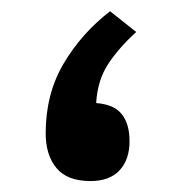

<svg xmlns="http://www.w3.org/2000/svg" viewBox="-20 -331 326 351"><path d="M229 -272.5Q197.3 -243.7 177.7 -213.9Q158.2 -184.1 155.8 -142.6Q188.5 -140.1 202.6 -122.3Q216.8 -104.5 216.8 -72.8Q216.8 -39.1 198.5 -19.5Q180.2 0 145.5 0Q103 0 83.3 -23.7Q63.5 -47.4 63.5 -87.4Q63.5 -158.7 95.9 -214.1Q128.4 -269.5 181.2 -310.5Z"/></svg>

Font: Vazirmatn FD NL Medium
Style: Regular
Weight: 500
Designer: Saber Rastikerdar
Foundry: Saber Rastikerdar
Version: Version 33.003